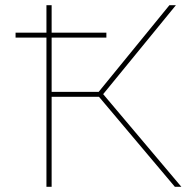

<svg xmlns="http://www.w3.org/2000/svg" viewBox="-20 -720 746 740"><path d="M40 -594H390V-575H40ZM353 -357 371 -365 679 0H654ZM159 -700H179V0H159ZM171 -366H375V-347H171ZM353 -357 633 -700H658L371 -349Z"/></svg>

Font: Montserrat
Style: Regular
Weight: 400
Designer: Julieta Ulanovsky
Foundry: Julieta Ulanovsky
Version: Version 8.000